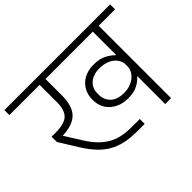

<svg xmlns="http://www.w3.org/2000/svg" viewBox="-155 -961 1225 1225"><g transform="rotate(-45 457.0 -349.0)"><path d="M482 -3Q422 -3 374.5 -13.5Q327 -24 288.5 -46.5Q250 -69 218 -103Q186 -137 156 -184L73 -317V-365H109Q190 -365 221.5 -396Q253 -427 253 -496V-653H-20V-698H934V-653H786V0H733V-249H729Q712 -228 678.5 -210Q645 -192 592 -192Q554 -192 523.5 -203.5Q493 -215 470.5 -235Q448 -255 436 -283.5Q424 -312 424 -347Q424 -381 435.5 -409Q447 -437 468 -457.5Q489 -478 519.5 -489.5Q550 -501 588 -501Q642 -501 675.5 -483Q709 -465 729 -444H733V-653H306V-507Q306 -409 263.5 -366Q221 -323 129 -319V-317L198 -207Q226 -162 256 -131.5Q286 -101 319.5 -82Q353 -63 392.5 -55Q432 -47 480 -47H551V-3ZM598 -235Q630 -235 655 -244.5Q680 -254 697.5 -269Q715 -284 724 -303Q733 -322 733 -340V-356Q733 -375 724 -393.5Q715 -412 697.5 -426.5Q680 -441 654.5 -449.5Q629 -458 596 -458Q567 -458 544.5 -450Q522 -442 506.5 -428Q491 -414 483 -395.5Q475 -377 475 -356V-340Q475 -296 506 -265.5Q537 -235 598 -235Z"/></g></svg>

Font: IBM Plex Sans Devanagari Light
Style: Regular
Weight: 300
Designer: Mike Abbink, Paul van der Laan, Pieter van Rosmalen, Erin McLaughlin
Foundry: Bold Monday
Version: Version 1.1